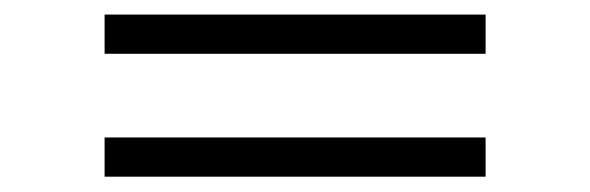

<svg xmlns="http://www.w3.org/2000/svg" viewBox="-20 -488 790 257"><path d="M120 -416V-468.5H630V-416ZM120 -251.5V-304H630V-251.5Z"/></svg>

Font: Manrope ExtraLight Light
Style: Regular
Weight: 300
Version: Version 4.504